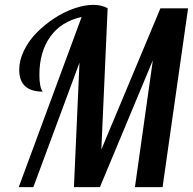

<svg xmlns="http://www.w3.org/2000/svg" viewBox="-20 -770 794 790"><path d="M422.9 -735.8 397 -154.8 640.1 -735.8H753.9L648.9 0H535.2L608.9 -522L391.1 0H284.2L307.1 -512.2L117.2 0H57.1L315.9 -700.2Q232.4 -682.1 187.3 -619.6Q142.1 -557.1 142.1 -461.9Q142.1 -410.6 155.8 -393.1Q59.1 -393.1 59.1 -482.9Q59.1 -522.5 79.1 -563Q99.1 -603.5 131.8 -636.5Q164.6 -669.4 204.3 -695.3Q244.1 -721.2 286.1 -735.6Q328.1 -750 363.8 -750Q399.4 -750 422.9 -735.8Z"/></svg>

Font: Lobster Two
Style: Italic
Weight: 400
Designer: Pablo Impallari
Foundry: Pablo Impallari. www.impallari.com
Version: Version 1.006